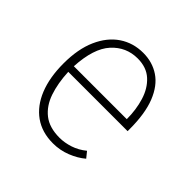

<svg xmlns="http://www.w3.org/2000/svg" viewBox="-141 -657 803 803"><g transform="rotate(45 260.5 -255.5)"><path d="M273 12Q208 12 162.2 -20.5Q116.5 -53 92.2 -113.2Q68 -173.5 68 -256Q68 -341 94.5 -400.8Q121 -460.5 167.2 -491.8Q213.5 -523 273 -523Q327.5 -523 369.2 -495Q411 -467 434.5 -408Q458 -349 458 -256Q458 -253 458 -250.5Q458 -248 458 -245H107Q110 -180 127 -130.2Q144 -80.5 180 -52.2Q216 -24 276 -24Q305.5 -24 337 -34.2Q368.5 -44.5 396 -67L417 -41Q390 -18 352.2 -3Q314.5 12 273 12ZM107 -278H420Q420 -334 405.2 -382.2Q390.5 -430.5 358 -460.2Q325.5 -490 273 -490Q205 -490 159 -439.5Q113 -389 107 -278Z"/></g></svg>

Font: Overpass Thin
Style: Regular
Weight: 250
Designer: Delve Withrington, Dave Bailey, Thomas Jockin
Foundry: Delve Fonts LLC
Version: Version 4.000